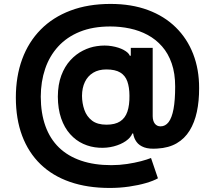

<svg xmlns="http://www.w3.org/2000/svg" viewBox="-20 -744 1071 974"><path d="M536.6 209.5Q423.3 209.5 334.9 178.8Q246.4 148.1 185.4 89Q124.3 29.8 92.3 -55.4Q60.4 -140.6 60.4 -249.3Q60.4 -356.5 92.5 -443.9Q124.6 -531.2 186.4 -593.9Q248.2 -656.6 337.5 -690.3Q426.8 -724.1 541.2 -724.1Q647 -724.1 730.3 -693.2Q813.6 -662.3 871.6 -605.3Q929.7 -548.3 960 -470Q990.4 -391.7 990.1 -296.9Q990.4 -231.5 978.7 -176.8Q967 -122.2 941.9 -81.5Q916.9 -40.8 876.4 -17.2Q835.9 6.4 778.4 9.6Q737.2 12.8 711.6 3.6Q686.1 -5.7 672.8 -24Q659.4 -42.3 655.5 -66.8H651.3Q642.8 -45.5 617.9 -28.2Q593 -11 557.4 -1.6Q521.7 7.8 481.5 5.3Q439.6 2.8 402.2 -14.2Q364.7 -31.2 335.8 -63.6Q306.8 -95.9 290.3 -143.5Q273.8 -191.1 273.4 -253.6Q273.8 -315.3 291 -361.2Q308.2 -407 336.8 -438.2Q365.4 -469.5 400.6 -487.2Q435.7 -505 471.2 -509.9Q511.4 -516 547.2 -509.9Q583.1 -503.9 607.8 -490.4Q632.5 -476.9 638.5 -461.3H643.5V-501.1H754.6V-154.5Q755 -130 765.6 -116.5Q776.3 -103 794.4 -103Q818.9 -103 835.4 -124.6Q851.9 -146.3 860.3 -191.1Q868.6 -235.8 868.6 -305Q868.6 -371.8 851 -422.4Q833.5 -473 802 -508.7Q770.6 -544.4 729 -566.8Q687.5 -589.1 639 -599.4Q590.6 -609.7 539.4 -609.7Q451 -609.7 384.9 -582.9Q318.9 -556.1 274.9 -507.8Q230.8 -459.5 209 -394.7Q187.1 -329.9 186.8 -253.6Q187.1 -169.4 210.4 -104.6Q233.7 -39.8 279.1 4.3Q324.6 48.3 391.3 71Q458.1 93.8 544.7 93.8Q585.6 93.8 624.6 87.9Q663.7 82 695.3 73.7Q726.9 65.3 746.1 57.5L781.2 160.5Q758.9 173.3 720.7 184.5Q682.5 195.7 634.8 202.6Q587 209.5 536.6 209.5ZM520.2 -111.5Q563.6 -111.5 589.3 -128.2Q615.1 -144.9 626.2 -177.7Q637.4 -210.6 636.7 -258.9Q636.4 -301.5 625.9 -331.1Q615.4 -360.8 590 -376.2Q564.6 -391.7 519.5 -391.7Q480.1 -391.7 452.6 -375Q425.1 -358.3 410.7 -328.3Q396.3 -298.3 396 -257.8Q396.3 -220.2 408 -186.6Q419.7 -153.1 446.7 -132.3Q473.7 -111.5 520.2 -111.5Z"/></svg>

Font: InterMG
Style: Bold
Weight: 700
Designer: Rasmus Andersson
Foundry: rsms
Version: Version 3.019;December 26, 2023;FontCreator 15.0.0.2955 64-b